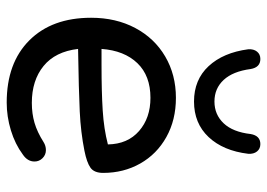

<svg xmlns="http://www.w3.org/2000/svg" viewBox="-132 -656 797 573"><g transform="rotate(90 266.5 -369.5)"><path d="M33 -243Q33 -317 63.5 -374.5Q94 -432 148.5 -464Q203 -496 272 -496Q338 -496 389 -467.5Q440 -439 468 -389.5Q496 -340 496 -279Q496 -252 480.5 -241Q465 -230 430 -223Q375 -212 313 -209Q251 -206 126 -204Q134 -136 177 -101Q220 -66 287 -66Q319 -66 346.5 -74Q374 -82 404 -101Q415 -108 428 -108Q442 -108 452 -98Q462 -88 462 -74Q462 -53 441 -39Q410 -16 369 -3.5Q328 9 286 9Q168 9 100.5 -58.5Q33 -126 33 -243ZM174 -274Q254 -274 309.5 -277.5Q365 -281 411 -293Q410 -352 371 -386Q332 -420 272 -420Q206 -420 168.5 -381Q131 -342 126 -274ZM127 -712Q126 -728 134 -738Q142 -748 156 -748Q181 -748 186 -719Q193 -666 218.5 -638.5Q244 -611 283 -611Q322 -611 348 -638.5Q374 -666 380 -719Q385 -748 410 -748Q424 -748 432 -738Q440 -728 439 -712Q430 -637 389 -593.5Q348 -550 283 -550Q218 -550 177.5 -593.5Q137 -637 127 -712Z"/></g></svg>

Font: SN Pro
Style: Regular
Weight: 400
Designer: Tobias Whetton
Foundry: Supernotes
Version: Version 1.003